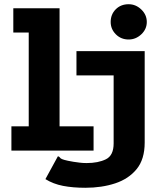

<svg xmlns="http://www.w3.org/2000/svg" viewBox="-20 -713 790 909"><path d="M589 -526Q553 -526 528.5 -550.5Q504 -575 504 -609Q504 -645 528 -669Q552 -693 589 -693Q623 -693 649 -668Q675 -643 675 -609Q675 -575 649 -550.5Q623 -526 589 -526ZM34 0V-115H116V-559H43V-674H262V-115H423V0ZM384 176Q325 176 278.5 167Q232 158 195 135L254 27Q260 28 261.5 30.5Q263 33 267 36.5Q271 40 284.5 44Q298 48 328 53Q341 55 357 57Q373 59 390 59Q445 59 481.5 41Q518 23 518 -34V-356H342V-471H665V-38Q665 41 627 87.5Q589 134 525.5 155Q462 176 384 176Z"/></svg>

Font: Inconsolata ExtraExpanded Black
Style: Regular
Weight: 900
Width: 8
Monospace: yes
Designer: Raph Levien, Cyreal, Brenton Simpson
Foundry: Raph Levien, Cyreal, Google
Version: Version 3.001; ttfautohint (v1.8.2.53-6de2)